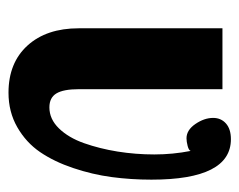

<svg xmlns="http://www.w3.org/2000/svg" viewBox="-76 -484 566 454"><g transform="rotate(90 207.0 -257.0)"><path d="M309.1 -520Q404.8 -520 404.8 -332Q404.8 -283.7 398.7 -238Q392.6 -192.4 377.4 -147.2Q362.3 -102.1 339.6 -68.8Q316.9 -35.6 280.8 -14.9Q244.6 5.9 199.2 5.9Q128.4 5.9 87.6 -39.1Q46.9 -84 46.9 -160.2V-500H190.9V-160.2Q190.9 -124 200.9 -107.4Q210.9 -90.8 233.9 -90.8Q261.7 -90.8 283.7 -113.5Q305.7 -136.2 318.6 -172.9Q331.5 -209.5 338.4 -252.2Q345.2 -294.9 345.2 -338.9Q345.2 -382.3 336.9 -424.8Q335.4 -420.4 325.2 -417.7Q314.9 -415 307.1 -415Q287.6 -415 273.2 -436Q258.8 -457 258.8 -478Q258.8 -496.6 272 -508.3Q285.2 -520 309.1 -520Z"/></g></svg>

Font: Lobster Two
Style: Bold
Weight: 700
Designer: Pablo Impallari
Foundry: Pablo Impallari. www.impallari.com
Version: Version 1.006